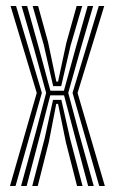

<svg xmlns="http://www.w3.org/2000/svg" viewBox="-20 -620 382 640"><path d="M50.2 0 99.8 -181 133.8 -310.5 93.5 -457.2 52 -600H70.5L108.2 -465.2L148 -317.5H193L232.5 -460.5L272.2 -600H290.5L247.5 -452.5L207.5 -310.5L242.2 -180.5L292.5 0H273.8L228.8 -168.5L193.5 -302.2H147.5L113.2 -168.8L68.8 0ZM13.2 0 102.5 -310.2 15.2 -600H33.5L119.5 -310.5L31.8 0ZM310.8 0 221.8 -310.5 309.2 -600H327.5L238.5 -310.2L329.5 0ZM157.2 -333 125.5 -472 88.8 -600H107L140.2 -479.8L167.8 -348H173.5L201 -476.5L235.5 -600H254L215.2 -468L184 -333ZM87.5 0 128.8 -158.5 156.8 -287.2H184.5L213.5 -158.5L255.2 0H236.8L199.5 -146.2L173.5 -273.8H167.5L142.8 -146.5L105.8 0Z"/></svg>

Font: Big Shoulders Inline Text Medium
Style: Regular
Weight: 500
Designer: Patric King
Foundry: XO Type Co
Version: Version 1.000